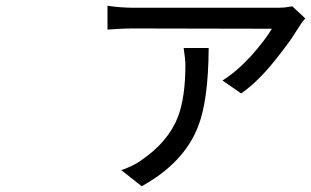

<svg xmlns="http://www.w3.org/2000/svg" viewBox="-20 -569 1082 668"><path d="M619 -402H706Q705 -217 668 -126Q619 -2 473 79L402 23Q445 8 471 -11Q565 -75 599 -162Q625 -231 625 -343Q625 -362 619 -402ZM997 -547 1042 -505Q1029 -490 1022 -478Q1021 -477 991 -430Q967 -397 943 -367Q880 -286 819 -244L754 -289Q804 -320 856 -377Q904 -432 926 -469L448 -470Q419 -470 401 -469L354 -466V-549Q400 -542 448 -542H942Q959 -542 970 -543Q976 -544 997 -547Z"/></svg>

Font: Source Han Sans Regular
Style: Regular
Weight: 400
Designer: Ryoko NISHIZUKA  (kana & ideographs); Paul D. Hunt (Latin, Greek & Cyrillic); Wenlong ZHANG  (bopomofo); Sandoll Communi
Foundry: Adobe Systems Incorporated
Version: Version 1.00 January 18, 2024, initial release